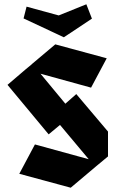

<svg xmlns="http://www.w3.org/2000/svg" viewBox="-20 -874 539 896"><path d="M310 2 70 -63 143 -200 394 -131 260 -291 207 -247 15 -478 98 -549 127 -573 130 -576 238 -667 478 -602 405 -465 169 -530 285 -390 336 -435 484 -260V-144L431 -100ZM104 -843 254 -802 383 -854 409 -787 278 -700 90 -788Z"/></svg>

Font: Blaka
Style: Regular
Weight: 400
Designer: Mohamed Gaber
Foundry: Kief Type Foundry
Version: Version 1.003; ttfautohint (v1.8.4.7-5d5b)